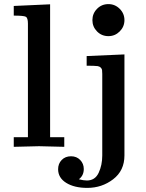

<svg xmlns="http://www.w3.org/2000/svg" viewBox="-20 -715 710 935"><path d="M508 -695Q540 -695 563 -672Q586 -649 586 -617Q586 -585 563 -562Q540 -539 508 -539Q475 -539 452.5 -562Q430 -585 430 -617Q430 -649 452.5 -672Q475 -695 508 -695ZM263 109Q263 82 280.5 64Q298 46 326 46Q353 46 370.5 64Q388 82 388 108Q388 140 364 158Q387 164 403 164Q443 164 460.5 126.5Q478 89 478 42V-355Q478 -368 477 -374Q476 -380 471 -385.5Q466 -391 456 -393Q441 -395 402 -395V-442L586 -450V42Q586 116 531 158Q476 200 405 200Q342 200 302.5 175.5Q263 151 263 109ZM47 0V-47H116V-600Q116 -628 105.5 -633.5Q95 -639 47 -639V-686L224 -694V-47H293V0Q191 -3 170 -3Q143 -3 47 0Z"/></svg>

Font: CMU Serif
Style: Bold
Weight: 700
Version: Version 0.7.0